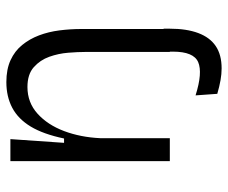

<svg xmlns="http://www.w3.org/2000/svg" viewBox="-78 -490 734 619"><g transform="rotate(-90 289.5 -180.0)"><path d="M379 167Q361 167 341 163.5Q321 160 297 153L292 83Q365 106 399 91.5Q433 77 433 10V-20H507V0Q507 54 493 91.5Q479 129 451 148Q423 167 379 167ZM80 0V-314V-514H151L139 -341H153Q167 -408 191.5 -448.5Q216 -489 252 -508Q288 -527 335 -527Q376 -527 405.5 -513.5Q435 -500 454.5 -476Q474 -452 485.5 -421.5Q497 -391 501.5 -356Q506 -321 506 -285V0H432V-273Q432 -296 429.5 -327.5Q427 -359 416.5 -388.5Q406 -418 383 -438.5Q360 -459 319 -459Q269 -459 233 -426.5Q197 -394 177 -341Q157 -288 154 -224V0Z"/></g></svg>

Font: Bricolage Grotesque Light
Style: Regular
Weight: 300
Designer: Mathieu Triay
Foundry: Atelier Triay
Version: Version 1.000;gftools[0.9.30]